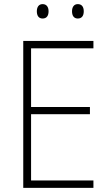

<svg xmlns="http://www.w3.org/2000/svg" viewBox="-20 -913 530 933"><path d="M159 -858C159 -837 168 -823 187 -823C207 -823 216 -837 216 -858C216 -878 207 -893 187 -893C168 -893 159 -878 159 -858ZM330 -858C330 -837 339 -823 358 -823C378 -823 387 -837 387 -858C387 -879 378 -893 358 -893C339 -893 330 -878 330 -858ZM434 0V-36H131V-358H417V-393H131V-678H434V-714H93V0Z"/></svg>

Font: Noto Sans SemiCondensed ExtraLight
Style: Regular
Weight: 200
Width: 4
Designer: Monotype Design Team
Foundry: Monotype Imaging Inc.
Version: Version 2.013